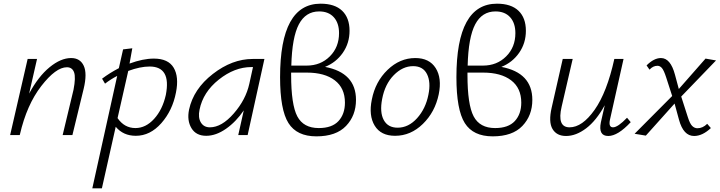

<svg xmlns="http://www.w3.org/2000/svg" viewBox="-20 -733 3908 1042"><path d="M366 -418Q415 -418 434.5 -376Q454 -334 434 -251L373 0H320L379 -246Q392 -313 382 -340.5Q372 -368 343 -368Q283 -368 204 -266Q125 -164 88 -3L87 0H35L130 -413H181L138 -225Q188 -318 249 -368Q310 -418 366 -418Z M815 -415Q893 -415 922.5 -365.5Q952 -316 935 -231Q916 -133 855.5 -64.5Q795 4 717 4Q649 4 608 -45L533 289H481L616 -321Q581 -303 550 -279L534 -306Q575 -337 625 -363L648 -465L698 -471L683 -388Q756 -415 815 -415ZM880 -218Q910 -372 792 -372Q741 -372 676 -348L618 -92Q655 -38 715 -38Q771 -38 816.5 -88Q862 -138 880 -218Z M1351 -413H1415L1324 0H1273L1303 -134Q1261 -72 1206.5 -34Q1152 4 1099 4Q1044 4 1019 -37.5Q994 -79 1006 -138Q1030 -250 1135 -331.5Q1240 -413 1351 -413ZM1119 -42Q1183 -42 1248.5 -117Q1314 -192 1333 -278L1353 -369H1344Q1253 -369 1167.5 -301Q1082 -233 1063 -138Q1054 -95 1070 -68.5Q1086 -42 1119 -42Z M1744 -370Q1912 -338 1912 -191Q1912 -106 1858 -49.5Q1804 7 1697 7Q1591 7 1545.5 -65Q1500 -137 1500 -314Q1500 -713 1720 -713Q1797 -713 1837 -674.5Q1877 -636 1877 -566Q1877 -499 1840.5 -446.5Q1804 -394 1744 -370ZM1712 -671Q1639 -671 1602 -601Q1565 -531 1561 -377H1644Q1720 -377 1770 -427Q1820 -477 1820 -553Q1820 -608 1791.5 -639.5Q1763 -671 1712 -671ZM1710 -38Q1782 -38 1817 -76Q1852 -114 1852 -176Q1852 -255 1797 -297Q1742 -339 1645 -339H1560V-327Q1560 -165 1593.5 -101.5Q1627 -38 1710 -38Z M2124 4Q2047 4 2013.5 -51Q1980 -106 1998 -193Q2017 -290 2083.5 -354Q2150 -418 2234 -418Q2310 -418 2344.5 -363.5Q2379 -309 2361 -221Q2341 -125 2275 -60.5Q2209 4 2124 4ZM2138 -40Q2197 -40 2243.5 -91.5Q2290 -143 2305 -219Q2319 -287 2297.5 -330.5Q2276 -374 2222 -374Q2165 -374 2117 -325Q2069 -276 2054 -196Q2040 -124 2062.5 -82Q2085 -40 2138 -40Z M2701 -370Q2869 -338 2869 -191Q2869 -106 2815 -49.5Q2761 7 2654 7Q2548 7 2502.5 -65Q2457 -137 2457 -314Q2457 -713 2677 -713Q2754 -713 2794 -674.5Q2834 -636 2834 -566Q2834 -499 2797.5 -446.5Q2761 -394 2701 -370ZM2669 -671Q2596 -671 2559 -601Q2522 -531 2518 -377H2601Q2677 -377 2727 -427Q2777 -477 2777 -553Q2777 -608 2748.5 -639.5Q2720 -671 2669 -671ZM2667 -38Q2739 -38 2774 -76Q2809 -114 2809 -176Q2809 -255 2754 -297Q2699 -339 2602 -339H2517V-327Q2517 -165 2550.5 -101.5Q2584 -38 2667 -38Z M3383 -94 3403 -70Q3333 5 3281 5Q3226 5 3241 -69L3262 -162Q3216 -78 3161 -36.5Q3106 5 3052 5Q3001 5 2978.5 -33Q2956 -71 2974 -149L3034 -413H3088L3028 -154Q3002 -42 3071 -42Q3140 -42 3207 -137Q3274 -232 3314 -413H3364L3290 -82Q3282 -42 3307 -42Q3333 -42 3383 -94Z M3765 -37Q3794 -37 3818 -61L3838 -38Q3792 5 3747 5Q3689 5 3665 -83L3641 -171L3485 3L3424 -7L3628 -212L3595 -314Q3583 -351 3572.5 -363.5Q3562 -376 3548 -376Q3524 -376 3505 -355L3489 -378Q3529 -418 3567 -418Q3619 -418 3643 -328L3664 -250L3809 -415L3866 -405L3677 -209L3713 -97Q3724 -62 3736.5 -49.5Q3749 -37 3765 -37Z"/></svg>

Font: EauTestInfant Semilight
Style: Italic
Weight: 300
Italic angle: -12°
Designer: Christian Thalmann (Catharsis Fonts)
Version: Version 0.001;PS 000.001;hotconv 1.0.88;makeotf.lib2.5.64775